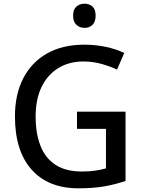

<svg xmlns="http://www.w3.org/2000/svg" viewBox="-20 -1009 778 1040"><path d="M405 11Q241 11 151 -90.5Q61 -192 61 -378Q61 -498 106 -585Q151 -672 235 -719.5Q319 -767 437 -767Q496 -767 551.5 -755.5Q607 -744 653 -722L614 -632Q576 -650 529 -663Q482 -676 432 -676Q354 -676 295.5 -640Q237 -604 205 -537.5Q173 -471 173 -378Q173 -288 198.5 -221Q224 -154 279.5 -117Q335 -80 423 -80Q467 -80 498 -85Q529 -90 554 -97V-311H397V-404H660V-29Q602 -9 542 1Q482 11 405 11ZM438 -858Q412 -858 394 -874.5Q376 -891 376 -924Q376 -958 394 -973.5Q412 -989 438 -989Q464 -989 481 -973.5Q498 -958 498 -924Q498 -891 481 -874.5Q464 -858 438 -858Z"/></svg>

Font: Menbere
Style: Regular
Weight: 400
Designer: Aleme Tadesse
Foundry: Sorkin Type Co
Version: Version 1.000